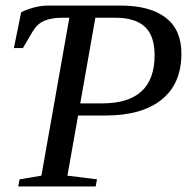

<svg xmlns="http://www.w3.org/2000/svg" viewBox="-20 -675 703 695"><path d="M350.1 -300.8Q539.6 -300.8 539.6 -475.1Q539.6 -545.4 504.4 -578.1Q469.2 -610.8 397.5 -610.8H325.2L270.5 -300.8ZM636.7 -481.4Q636.7 -372.1 565.2 -314.5Q493.7 -256.8 360.8 -256.8H262.7L224.1 -39.1L331.1 -25.9L326.2 0H45.9L50.8 -25.9L129.9 -39.1L231 -610.8H204.6Q166 -610.8 140.1 -599.6Q114.3 -588.4 97.7 -560.1L63 -501H30.3L56.6 -630.9Q107.9 -654.8 154.8 -654.8H417Q522.5 -654.8 579.6 -611.1Q636.7 -567.4 636.7 -481.4Z"/></svg>

Font: Liberation Serif
Style: Italic
Weight: 400
Italic angle: -16.333°
Designer: Steve Matteson
Foundry: Ascender Corporation
Version: Version 2.1.5